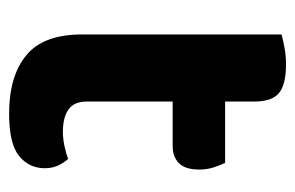

<svg xmlns="http://www.w3.org/2000/svg" viewBox="-136 -512 663 432"><g transform="rotate(90 196.0 -296.5)"><path d="M209 -159Q209 -131 227 -118.5Q245 -106 277 -106Q292 -106 309 -109.5Q326 -113 338 -118Q347 -108 353 -95Q359 -82 359 -65Q359 -30 331.5 -7.5Q304 15 236 15Q152 15 105 -23.5Q58 -62 58 -149V-598Q69 -601 87 -604.5Q105 -608 126 -608Q170 -608 189.5 -592.5Q209 -577 209 -536V-471H347Q352 -461 357 -445.5Q362 -430 362 -413Q362 -381 347.5 -367Q333 -353 310 -353H209V-159Z"/></g></svg>

Font: Baloo Chettan 2
Style: Bold
Weight: 700
Designer: Maithili Shingre, Unnati Kotecha and Ek Type
Foundry: Ek Type
Version: Version 1.640;hotconv 1.0.111;makeotfexe 2.5.65597; ttfautoh